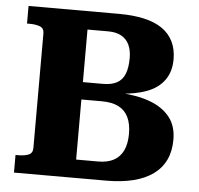

<svg xmlns="http://www.w3.org/2000/svg" viewBox="-51 -763 846 815"><g transform="rotate(5 372.0 -355.0)"><path d="M423 -710Q484 -710 530.5 -699.5Q577 -689 608 -667.5Q639 -646 655 -613.5Q671 -581 671 -538Q671 -485 645 -449Q619 -413 571 -395Q523 -377 456 -373L481 -398V-347L460 -376Q534 -372 587.5 -351.5Q641 -331 670.5 -293.5Q700 -256 700 -198Q700 -149 682.5 -112Q665 -75 630.5 -50Q596 -25 546 -12.5Q496 0 431 0H38V-75H49Q76 -75 93.5 -82Q111 -89 111 -111V-599Q111 -621 93.5 -628Q76 -635 49 -635H38V-710ZM254 -408H382Q418 -408 441 -420.5Q464 -433 474.5 -459.5Q485 -486 485 -527Q485 -560 474 -583.5Q463 -607 440.5 -619.5Q418 -632 385 -632H296V-78H390Q430 -78 456.5 -92.5Q483 -107 496.5 -135.5Q510 -164 510 -207Q510 -248 496.5 -276.5Q483 -305 455 -319.5Q427 -334 383 -334H254Z"/></g></svg>

Font: Roboto Serif
Style: Bold
Weight: 700
Designer: Greg Gazdowicz
Foundry: Commercial Type
Version: Version 1.008